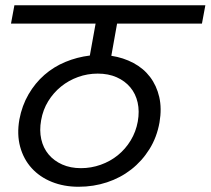

<svg xmlns="http://www.w3.org/2000/svg" viewBox="-20 -760 804 733"><path d="M289 -118Q328 -118 364.5 -131Q401 -144 430 -167.5Q459 -191 479 -224Q499 -257 506 -296Q513 -335 505.5 -368.5Q498 -402 477.5 -426.5Q457 -451 425.5 -465Q394 -479 353 -479Q314 -479 278 -466Q242 -453 213 -429.5Q184 -406 164 -373.5Q144 -341 137 -301Q130 -262 137.5 -228.5Q145 -195 165.5 -170.5Q186 -146 217.5 -132Q249 -118 289 -118ZM280 -47Q224 -47 178 -65.5Q132 -84 101 -118Q70 -152 57 -199.5Q44 -247 54 -304Q64 -357 89 -400Q114 -443 149.5 -474Q185 -505 229.5 -523.5Q274 -542 323 -548L345 -670H22L35 -740H764L751 -670H427L405 -547Q451 -540 489.5 -519.5Q528 -499 553 -466Q578 -433 588 -389.5Q598 -346 589 -293Q579 -236 550.5 -190.5Q522 -145 481 -113Q440 -81 388.5 -64Q337 -47 280 -47Z"/></svg>

Font: SVN-Poppins
Style: Italic
Weight: 400
Italic angle: -10°
Designer: Ninad Kale (Devanagari), Jonny Pinhorn (Latin)
Foundry: Indian Type Foundry
Version: Version 3.002 2017; ttfautohint (v1.8.3)